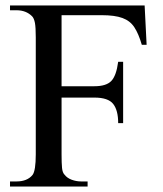

<svg xmlns="http://www.w3.org/2000/svg" viewBox="-20 -682 596 702"><path d="M516.1 -518.1H498.5Q486.8 -558.6 471.2 -582.3Q455.6 -606 427.7 -616.2Q399.9 -626.5 351.6 -626.5H205.1V-366.7H325.2Q368.2 -366.7 386.7 -385.7Q405.3 -404.8 412.1 -456.1H430.2V-231.9H412.1Q412.1 -278.8 393.8 -302Q375.5 -325.2 325.2 -325.2H205.1V-117.7Q205.1 -85.4 206.8 -68.1Q208.5 -50.8 215.8 -43.5Q225.6 -30.8 242.4 -24.7Q259.3 -18.6 276.4 -18.6H300.3V0H16.6V-18.6H40.5Q79.6 -18.6 99.1 -42.5Q110.8 -58.1 110.8 -117.7V-545.4Q110.8 -581.5 107.7 -598.4Q104.5 -615.2 97.2 -622.6Q75.2 -644.5 40.5 -644.5H16.6V-662.1H508.8Z"/></svg>

Font: BabelStone Roman
Style: Regular
Weight: 400
Designer: Walt Agee, Victor Gaultney, Peter Martin, Debbi Hosken, Becca Hirsbrunner (SIL); Andrew West (BabelStone)
Foundry: BabelStone
Version: Version 16.000